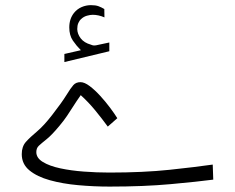

<svg xmlns="http://www.w3.org/2000/svg" viewBox="-20 -708 892 728"><path d="M286.6 -517.6Q269.5 -534.7 256.1 -554.4Q242.7 -574.2 242.7 -604Q242.7 -636.7 260.7 -659.2Q272.5 -673.8 289.6 -681.2Q306.6 -688.5 324.7 -688.5Q342.3 -688.5 353 -684.6Q363.8 -680.7 375.5 -673.8L376 -642.1Q353.5 -651.9 331.5 -651.9Q321.8 -651.9 309.6 -648.4Q297.4 -645 288.1 -636.2Q281.2 -630.4 277.1 -620.8Q272.9 -611.3 272.9 -597.7Q273.4 -579.1 286.1 -562.5Q298.8 -545.9 324.7 -538.6Q326.2 -538.1 329.3 -536.9Q332.5 -535.6 337.4 -535.6Q341.3 -535.6 343.8 -536.1L394.5 -546.9V-513.7L224.1 -472.7V-503.4ZM388.7 -228Q367.7 -256.8 341.6 -288.8Q315.4 -320.8 286.1 -347.2Q269 -322.8 257.3 -304.2Q245.6 -285.6 234.1 -268.6Q222.7 -251.5 205.1 -230.5Q176.3 -195.8 156.7 -180.2Q137.2 -164.6 127.4 -155.5Q117.7 -146.5 117.7 -131.3Q117.7 -108.9 142.6 -93.8Q167.5 -78.6 208.3 -69.8Q249 -61 297.9 -57.4Q346.7 -53.7 394.5 -53.7Q523.9 -53.7 623 -64.2Q722.2 -74.7 786.6 -84L788.6 -26.9Q728.5 -19 627.2 -9.8Q525.9 -0.5 395.5 -0.5Q335.4 -0.5 276.4 -5.9Q217.3 -11.2 168.9 -24.7Q120.6 -38.1 91.6 -62Q62.5 -85.9 62.5 -123.5Q62.5 -152.3 78.1 -169.9Q93.8 -187.5 119.9 -209.2Q146 -231 177.7 -272Q214.8 -319.8 231.4 -346.9Q248 -374 258.1 -385.3Q268.1 -396.5 285.2 -396.5Q300.3 -396.5 320.1 -381.6Q339.8 -366.7 360.1 -344.5Q380.4 -322.3 397.7 -299.1Q415 -275.9 424.8 -259.8Z"/></svg>

Font: Vazir Thin UI
Style: Thin-UI
Weight: 100
Designer: Saber Rastikerdar
Foundry: Saber Rastikerdar
Version: Version 30.0.0